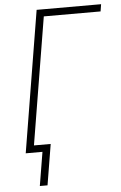

<svg xmlns="http://www.w3.org/2000/svg" viewBox="-60 -777 625 994"><g transform="rotate(-5 252.0 -280.0)"><path d="M106 175 135 0H48L169 -735H504L498 -698H203L94 -37H181L146 175Z"/></g></svg>

Font: Iosevka Curly Extralight
Style: Italic
Weight: 200
Italic angle: -9°
Monospace: yes
Designer: Belleve Invis
Foundry: Belleve Invis
Version: Version 22.1.2; ttfautohint (v1.8.4)